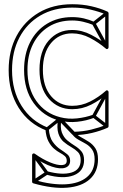

<svg xmlns="http://www.w3.org/2000/svg" viewBox="-20 -620 581 909"><path d="M421 -502 427 -516Q403 -527 376.5 -533Q350 -539 322 -539Q322 -539 322 -539Q322 -539 322 -539Q254 -539 202.5 -507.5Q151 -476 122.5 -420Q94 -364 94 -289Q94 -289 94 -289Q94 -289 94 -289Q94 -195 139.5 -132Q185 -69 261 -49Q261 -49 261 -49Q261 -49 261 -49Q302 -39 345.5 -43.5Q389 -48 427 -63L421 -77Q386 -64 344.5 -59.5Q303 -55 265 -65Q265 -65 265 -65Q265 -65 265 -65Q194 -83 152 -142Q110 -201 110 -289Q110 -289 110 -289Q110 -289 110 -289Q110 -359 136.5 -411.5Q163 -464 210.5 -493.5Q258 -523 322 -523Q322 -523 322 -523Q322 -523 322 -523Q348 -523 373.5 -517Q399 -511 421 -502ZM491 -552 481 -564 419 -515Q417 -514 416.5 -511Q416 -508 417 -505L479 -392L493 -400L431 -513Q430 -515 428.5 -508Q427 -501 429 -503ZM493 -180 479 -188 417 -74Q416 -71 416.5 -68.5Q417 -66 419 -64L481 -16L491 -28L429 -76Q427 -78 428.5 -71Q430 -64 431 -66ZM136 233 144 247 206 206Q209 204 209.5 200.5Q210 197 208 194L146 109L134 119L196 204Q198 206 199 198Q200 190 198 192ZM271 -56 255 -58Q248 -13 256.5 12.5Q265 38 282 52Q299 66 317.5 76.5Q336 87 349 100Q362 113 362 138Q362 138 362 138Q362 138 362 138Q362 184 318 197Q274 210 204 191L200 207Q280 229 329 210Q378 191 378 138Q378 138 378 138Q378 138 378 138Q378 111 365 96Q352 81 334 70Q316 59 299 45Q282 31 273 7.5Q264 -16 271 -56ZM198 -15 208 -3 268 -51Q270 -53 262.5 -53Q255 -53 257 -51L323 18L335 6L269 -63Q267 -65 263.5 -65Q260 -65 258 -63ZM183 -290Q183 -370 221.5 -416Q260 -462 321 -462Q365 -462 406 -440.5Q447 -419 481 -390Q485 -386 489.5 -388.5Q494 -391 494 -396V-558Q494 -560 492.5 -562Q491 -564 489 -565Q454 -581 412 -590.5Q370 -600 322 -600Q231 -600 163.5 -560Q96 -520 58.5 -450Q21 -380 21 -288Q21 -185 68.5 -109.5Q116 -34 200 -2L195 -8Q198 28 209.5 49.5Q221 71 235.5 83.5Q250 96 264 103.5Q278 111 287 119Q296 127 296 141Q296 160 274 161.5Q252 163 217.5 149Q183 135 145 108Q141 105 136.5 107Q132 109 132 114V240Q132 243 133.5 245Q135 247 138 248Q229 274 298 268.5Q367 263 405.5 228Q444 193 444 134Q444 101 431.5 82Q419 63 400 51Q381 39 363.5 29.5Q346 20 335 7L329 20Q375 19 415 9.5Q455 0 489 -15Q494 -17 494 -22V-184Q494 -189 489.5 -191.5Q485 -194 481 -190Q446 -159 406 -139Q366 -119 322 -119Q261 -119 222 -164.5Q183 -210 183 -290ZM167 -290Q167 -202 211 -152.5Q255 -103 322 -103Q369 -103 411.5 -124.5Q454 -146 491 -178L478 -184V-22L483 -29Q451 -16 412 -6.5Q373 3 329 4Q324 4 322 8.5Q320 13 323 17Q334 32 351.5 41.5Q369 51 386.5 61Q404 71 416 88Q428 105 428 134Q428 188 391.5 218.5Q355 249 290.5 252.5Q226 256 142 232L148 240V114L135 120Q186 156 226 169Q266 182 289 174Q312 166 312 141Q312 121 298 110Q284 99 265 86.5Q246 74 230 52Q214 30 211 -10Q211 -14 206 -16Q127 -47 82 -119Q37 -191 37 -288Q37 -376 72 -442.5Q107 -509 171 -546.5Q235 -584 322 -584Q369 -584 409 -574.5Q449 -565 483 -551L478 -558V-396L491 -402Q456 -432 412 -455Q368 -478 321 -478Q254 -478 210.5 -428Q167 -378 167 -290Z"/></svg>

Font: Tilt Prism
Style: Regular
Weight: 400
Version: Version 1.000